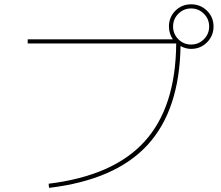

<svg xmlns="http://www.w3.org/2000/svg" viewBox="-20 -865 1040 904"><path d="M775.4 -740.2Q775.4 -784.2 805.7 -814.5Q835.9 -844.7 879.9 -844.7Q923.8 -844.7 954.6 -814.5Q985.4 -784.2 985.4 -740.2Q985.4 -696.3 954.6 -665.5Q923.8 -634.8 879.9 -634.8Q853.5 -634.8 830.1 -648.4Q825.2 -345.7 673.8 -181.6Q522.5 -17.6 210.9 19.5L209 0Q513.7 -37.1 660.6 -198.7Q807.6 -360.4 809.6 -660.2H110.4V-679.7H793.9Q775.4 -707 775.4 -740.2ZM939.9 -680.2Q964.8 -705.1 964.8 -740.2Q964.8 -775.4 939.9 -800.3Q915 -825.2 879.9 -825.2Q844.7 -825.2 819.8 -800.3Q794.9 -775.4 794.9 -740.2Q794.9 -705.1 819.8 -680.2Q844.7 -655.3 879.9 -655.3Q915 -655.3 939.9 -680.2Z"/></svg>

Font: Mgen+ 1mn thin
Style: Regular
Weight: 100
Designer: [Source Han Sans]
Ryoko NISHIZUKA  (kana & ideographs); Paul D. Hunt (Latin, Greek & Cyrillic); Wenlong ZHANG  (bopomofo
Version: Version 1.059.20150602